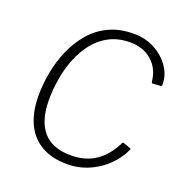

<svg xmlns="http://www.w3.org/2000/svg" viewBox="-135 -874 968 1006"><g transform="rotate(20 349.0 -371.0)"><path d="M444 -752Q508 -752 560 -724Q612 -696 643.5 -650Q675 -604 674 -551Q674 -543 666 -543L624 -540Q617 -540 616 -551Q609 -619 561.5 -661Q514 -703 440 -703Q375 -703 325.5 -677.5Q276 -652 241 -608Q206 -564 184 -508.5Q162 -453 152 -393Q142 -333 142 -275Q142 -160 193 -100Q244 -40 349 -40Q427 -40 484 -77Q541 -114 580 -193Q583 -198 591 -195L627 -182Q634 -180 630 -172Q615 -140 593 -112Q571 -84 544 -62Q517 -40 485 -23.5Q453 -7 418 1.5Q383 10 345 10Q261 10 202 -24Q143 -58 113 -122.5Q83 -187 83 -279Q83 -343 96 -410.5Q109 -478 136 -539Q163 -600 205 -648.5Q247 -697 306.5 -724.5Q366 -752 444 -752Z"/></g></svg>

Font: Libre Franklin Thin ExtraLight
Style: Italic
Weight: 250
Italic angle: -8°
Version: Version 3.000